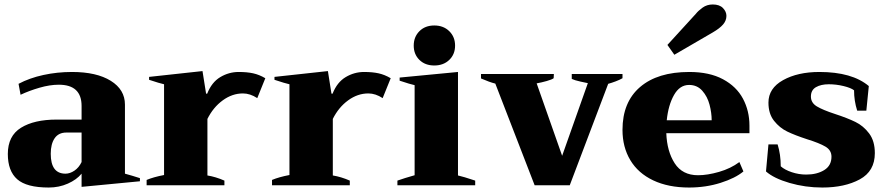

<svg xmlns="http://www.w3.org/2000/svg" viewBox="-20 -829 3964 859"><path d="M15 -140Q15 -221 74 -257.5Q133 -294 233 -294H345V-355Q345 -450 243 -450Q203 -450 156.5 -436.5Q110 -423 72 -405L63 -454Q112 -480 174 -493.5Q236 -507 302 -507Q412 -507 475.5 -467.5Q539 -428 539 -361V-52Q572 -43 606 -32V-18L345 7V-52Q323 -25 283.5 -7.5Q244 10 198 10Q99 10 57 -27Q15 -64 15 -140ZM345 -104V-236H277Q242 -236 224.5 -210.5Q207 -185 207 -141Q207 -52 273 -52Q293 -52 313 -65.5Q333 -79 345 -104Z M636 -24Q667 -37 714 -46V-452Q695 -456 647 -472V-485L886 -511L902 -410H907Q927 -461 965.5 -484Q1004 -507 1048 -507Q1085 -507 1112.5 -501Q1140 -495 1167 -479L1131 -390Q1099 -411 1067 -411Q1019 -411 976.5 -380Q934 -349 908 -297V-44Q945 -38 984 -21V0H636Z M1197 -24Q1228 -37 1275 -46V-452Q1256 -456 1208 -472V-485L1447 -511L1463 -410H1468Q1488 -461 1526.5 -484Q1565 -507 1609 -507Q1646 -507 1673.5 -501Q1701 -495 1728 -479L1692 -390Q1660 -411 1628 -411Q1580 -411 1537.5 -380Q1495 -349 1469 -297V-44Q1506 -38 1545 -21V0H1197Z M1831 -625Q1831 -664 1856.5 -689.5Q1882 -715 1923 -715Q1964 -715 1990 -689.5Q2016 -664 2016 -625Q2016 -586 1990 -561Q1964 -536 1923 -536Q1882 -536 1856.5 -561Q1831 -586 1831 -625ZM1758 -21Q1789 -32 1835 -45V-448Q1816 -452 1768 -468V-482L2029 -507V-44Q2052 -39 2106 -21V0H1758Z M2196 -455Q2171 -461 2132 -478V-498H2458L2457 -479Q2449 -473 2426 -466.5Q2403 -460 2381 -456L2495 -132L2610 -457Q2604 -458 2577 -464Q2550 -470 2538 -476V-498H2765V-479Q2753 -472 2734.5 -465Q2716 -458 2701 -454L2529 0H2372Z M2997 -584 2966 -628 3093 -767Q3104 -781 3123.5 -795Q3143 -809 3169 -809Q3199 -809 3214.5 -793Q3230 -777 3230 -758Q3230 -737 3215 -719.5Q3200 -702 3169 -684ZM3333 -233H2961Q2964 -152 2998.5 -98.5Q3033 -45 3103 -45Q3145 -45 3197 -60Q3249 -75 3288 -104L3306 -62Q3270 -32 3204 -11Q3138 10 3063 10Q2970 10 2902.5 -22Q2835 -54 2800 -112.5Q2765 -171 2765 -248Q2765 -372 2843.5 -439.5Q2922 -507 3064 -507Q3154 -507 3214.5 -474.5Q3275 -442 3304 -387.5Q3333 -333 3333 -267ZM3164 -291Q3164 -324 3154.5 -360.5Q3145 -397 3122 -423Q3099 -449 3063 -449Q3021 -449 2995.5 -404Q2970 -359 2963 -291Z M3407 -62 3418 -183H3459Q3473 -138 3473 -85Q3491 -69 3522.5 -58.5Q3554 -48 3587 -48Q3635 -48 3667.5 -68Q3700 -88 3700 -128Q3700 -157 3673 -173Q3646 -189 3591 -206Q3536 -224 3502 -240.5Q3468 -257 3443 -288.5Q3418 -320 3418 -370Q3418 -434 3483.5 -470.5Q3549 -507 3646 -507Q3792 -507 3867 -444L3856 -334H3815Q3801 -378 3801 -425Q3787 -436 3754 -444Q3721 -452 3688 -452Q3653 -452 3630.5 -439Q3608 -426 3608 -397Q3608 -369 3634.5 -353Q3661 -337 3716 -319Q3771 -301 3807 -283.5Q3843 -266 3868.5 -232Q3894 -198 3894 -144Q3894 -63 3826.5 -26.5Q3759 10 3659 10Q3583 10 3512.5 -10.5Q3442 -31 3407 -62Z"/></svg>

Font: Trirong Black
Style: Regular
Weight: 900
Designer: Katatrad Team
Foundry: CadsonDemak
Version: Version 1.001